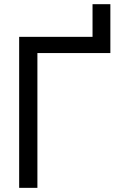

<svg xmlns="http://www.w3.org/2000/svg" viewBox="-20 -905 576 925"><path d="M511.7 -727.5V-649.4H160.2V0H72.3V-727.5H425.8V-884.8H511.7Z"/></svg>

Font: Inter Display
Style: Regular
Weight: 400
Designer: Rasmus Andersson
Foundry: rsms
Version: Version 4.001;git-9221beed3